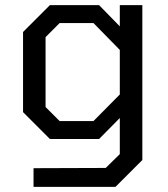

<svg xmlns="http://www.w3.org/2000/svg" viewBox="-20 -543 657 750"><path d="M111 187V114L393 113L448 59V-82L367 0H175L70 -105V-418L175 -523H367L448 -440V-523H536V82L431 187ZM345 -70 448 -174V-348L345 -453H213L158 -398V-125L213 -70Z"/></svg>

Font: Tomorrow
Style: Regular
Weight: 400
Designer: Tony de Marco, Monica Rizzolli
Foundry: Just in Type
Version: Version 2.002